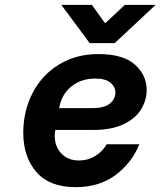

<svg xmlns="http://www.w3.org/2000/svg" viewBox="-20 -770 662 792"><path d="M76 -222Q76 -312 114.5 -386.5Q153 -461 223.5 -504Q294 -547 386 -547Q488 -547 536.5 -503.5Q585 -460 585 -399Q585 -357 562.5 -319.5Q540 -282 490.5 -258Q441 -234 365 -234H208L207 -226Q206 -220 206 -208Q206 -166 233 -137Q260 -108 306 -108Q343 -108 373 -126.5Q403 -145 420 -175H555Q523 -97 456 -47.5Q389 2 292 2Q184 2 130 -60.5Q76 -123 76 -222ZM361 -324Q411 -324 433.5 -343Q456 -362 456 -388Q456 -412 435.5 -429Q415 -446 373 -446Q315 -446 274.5 -413.5Q234 -381 224 -324ZM359 -750 412 -676H416L495 -750H622L453 -592H350L233 -750Z"/></svg>

Font: Be Vietnam
Style: Bold Italic
Weight: 700
Italic angle: -9.66701°
Designer: Gabriel Lam
Foundry: TypeRant
Version: Version 3.000